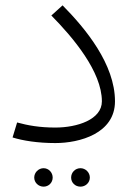

<svg xmlns="http://www.w3.org/2000/svg" viewBox="-20 -522 503 718"><path d="M187 13C278 13 410 -23 410 -143C410 -282 300 -415 214 -502L172 -464C253 -382 361 -254 361 -143C361 -75 269 -45 187 -45C128 -45 84 -53 44 -64L27 -8C65 4 121 13 187 13ZM143 176C162 176 177 161 177 142C177 123 162 107 143 107C124 107 108 123 108 142C108 161 124 176 143 176ZM281 176C300 176 316 161 316 142C316 123 300 107 281 107C261 107 246 123 246 142C246 161 261 176 281 176Z"/></svg>

Font: FiraGO Light
Style: Regular
Weight: 300
Designer: bBox Type
Foundry: bBox Type GmbH
Version: Version 1.001;PS 001.001;hotconv 1.0.88;makeotf.lib2.5.64775